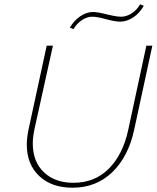

<svg xmlns="http://www.w3.org/2000/svg" viewBox="-20 -871 733 896"><path d="M105 -197Q105 -226 113 -266L198 -658H227L141 -269Q133 -231 133 -202Q133 -116 185 -67Q237 -18 323 -18Q422 -18 487.5 -83.5Q553 -149 578 -263L663 -658H691L606 -265Q579 -140 504 -67.5Q429 5 318 5Q221 5 163 -49.5Q105 -104 105 -197ZM306 -742Q325 -775 354.5 -795Q384 -815 414 -815Q436 -815 478 -804Q483 -803 505.5 -798Q528 -793 545 -793Q571 -793 595.5 -809.5Q620 -826 634 -851L651 -844Q631 -809 601.5 -789.5Q572 -770 540 -770Q518 -770 472 -782Q434 -793 411 -793Q386 -793 362 -777Q338 -761 323 -735Z"/></svg>

Font: Ysabeau Extralight
Style: Italic
Weight: 200
Italic angle: -12°
Designer: Christian Thalmann (Catharsis Fonts)
Version: Version 0.003